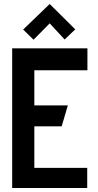

<svg xmlns="http://www.w3.org/2000/svg" viewBox="-20 -942 493 962"><path d="M357 -795 229 -922 96 -794 148 -743 229 -825 304 -744ZM41 0H417V-101H152V-309H289L320 -414H152V-590H418V-700H41Z"/></svg>

Font: Advent Pro Expanded
Style: Bold
Weight: 700
Width: 7
Designer: VivaRado, Andreas Kalpakidis
Foundry: VivaRado, Andreas Kalpakidis
Version: Version 3.000